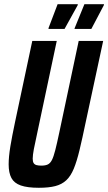

<svg xmlns="http://www.w3.org/2000/svg" viewBox="-20 -882 513 910"><path d="M164 8Q110 8 78.5 -3Q47 -14 34 -38.5Q21 -63 21 -103Q21 -139 29 -187.5Q37 -236 51 -302L133 -688H249L157 -254Q146 -205 140.5 -175.5Q135 -146 135 -130Q135 -116 139.5 -109Q144 -102 153 -99.5Q162 -97 176 -97Q195 -97 206.5 -102.5Q218 -108 226 -123.5Q234 -139 242 -170.5Q250 -202 261 -254L353 -688H469L386 -302Q370 -225 357 -171Q344 -117 329.5 -82Q315 -47 294 -27.5Q273 -8 242 0Q211 8 164 8ZM333 -745 334 -749 380 -862H473L472 -857L413 -745ZM210 -745V-749L253 -862H349L348 -857L286 -745Z"/></svg>

Font: Saira ExtraCondensed
Style: Bold Italic
Weight: 700
Width: 2
Italic angle: -12°
Designer: Hector Gatti with collaboration of the Omnibus-Type team
Foundry: Omnibus-Type
Version: Version 1.101